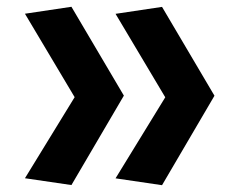

<svg xmlns="http://www.w3.org/2000/svg" viewBox="-20 -546 660 558"><path d="M450.9 -526 603.3 -267.8 495.2 -204.6 315.8 -505.8ZM315.8 -27.7 494.6 -319.2 603.3 -267.8 450.9 -7.8ZM187.6 -526.3 340 -268.1 231.9 -204.9 52.5 -506.1ZM52.5 -28 231.2 -319.5 340 -268.1 187.6 -8.2Z"/></svg>

Font: Monaspace Xenon Var ExtraLight
Style: Regular
Weight: 200
Designer: Riley Cran and the Lettermatic Team
Version: Version 1.200 (Monaspace Xenon Var)